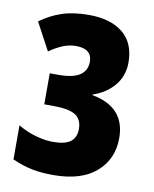

<svg xmlns="http://www.w3.org/2000/svg" viewBox="-83 -787 688 860"><g transform="rotate(10 261.0 -357.0)"><path d="M463 -544Q463 -484 426.5 -440Q390 -396 330 -376V-373Q481 -345 481 -204Q481 -108 413 -49Q345 10 218 10Q163 10 121 1.5Q79 -7 31 -28V-183Q72 -159 114 -147.5Q156 -136 191 -136Q247 -136 271.5 -155.5Q296 -175 296 -213Q296 -256 266.5 -275.5Q237 -295 162 -295H124V-436H163Q230 -436 261 -457Q292 -478 292 -518Q292 -577 219 -577Q187 -577 156 -563.5Q125 -550 99 -531L32 -656Q79 -690 130 -707Q181 -724 253 -724Q351 -724 407 -678.5Q463 -633 463 -544Z"/></g></svg>

Font: Noto Sans Myanmar UI Condensed Black
Style: Regular
Weight: 900
Width: 3
Designer: Monotype Design Team
Foundry: Monotype Imaging Inc.
Version: Version 2.103; ttfautohint (v1.8.4.7-5d5b)